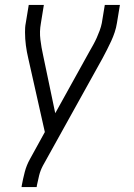

<svg xmlns="http://www.w3.org/2000/svg" viewBox="-20 -540 540 775"><path d="M67 215 68 208Q73 181 80 154Q87 127 101 102L161 -7L94 -305Q88 -330 84.5 -356.5Q81 -383 81 -410Q81 -419 81.5 -428Q82 -437 84 -447L96 -520H157L145 -446Q139 -413 143 -380.5Q147 -348 154 -317L203 -83L341 -332Q349 -346 356.5 -359.5Q364 -373 370.5 -387.5Q377 -402 382.5 -417Q388 -432 391 -447L403 -520H464L452 -447Q449 -428 443 -410Q437 -392 429 -374.5Q421 -357 412 -339.5Q403 -322 394 -305L153 129Q143 148 138 168Q133 188 129 208L128 215Z"/></svg>

Font: Iosevka Term Curly Lt Obl
Style: Regular
Weight: 300
Italic angle: -9°
Designer: Belleve Invis
Foundry: Belleve Invis
Version: Version 32.3.0